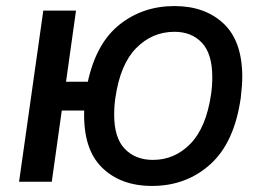

<svg xmlns="http://www.w3.org/2000/svg" viewBox="-20 -600 838 634"><path d="M780 -346Q780 -319 775 -277Q754 -129 674.5 -57.5Q595 14 482 14Q378 14 316 -47.5Q254 -109 258 -235H184L151 0H43L123 -565H231L198 -330H270Q298 -458 375 -519Q452 -580 556 -580Q657 -580 718.5 -522Q780 -464 780 -346ZM681 -345Q681 -422 647 -458.5Q613 -495 556 -495Q483 -495 430 -441.5Q377 -388 361 -277Q357 -250 357 -221Q357 -145 392 -108.5Q427 -72 485 -72Q557 -72 609 -125.5Q661 -179 677 -289Q681 -316 681 -345Z"/></svg>

Font: Neutral Grotesk
Style: Italic
Weight: 400
Italic angle: -8°
Designer: Nawras Khrais
Foundry: Nawras Khrais
Version: Version 1.000